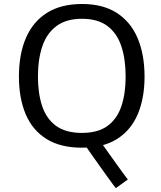

<svg xmlns="http://www.w3.org/2000/svg" viewBox="-20 -741 820 976"><path d="M568.8 215.3Q566.9 213.9 554.2 196.5Q541.5 179.2 522.7 153.1Q503.9 127 483.2 97.7Q462.4 68.4 444.1 42.5Q425.8 16.6 414.3 -0.5Q402.8 -17.6 402.3 -18.6L483.4 -32.2Q484.4 -30.3 499 -9.8Q513.7 10.7 534.4 40Q555.2 69.3 576.4 98.9Q597.7 128.4 612.8 148.9Q627.9 169.4 629.9 171.4ZM397 9.8Q287.6 9.8 216.6 -34.4Q145.5 -78.6 110.8 -159.9Q76.2 -241.2 76.2 -352.1Q76.2 -465.3 111.8 -548.1Q147.5 -630.9 218.8 -675.8Q290 -720.7 397.5 -720.7Q502.9 -720.7 573.5 -675.5Q644 -630.4 679.4 -547.4Q714.8 -464.4 714.8 -351.1Q714.8 -242.2 680.4 -160.9Q646 -79.6 575.7 -34.9Q505.4 9.8 397 9.8ZM396 -65.4Q478.5 -65.4 527.1 -101.3Q575.7 -137.2 597.2 -201.7Q618.7 -266.1 618.7 -351.6Q618.7 -440.4 596.7 -506.3Q574.7 -572.3 525.9 -608.9Q477.1 -645.5 397 -645.5Q317.4 -645.5 267.8 -609.1Q218.3 -572.8 195.6 -506.8Q172.9 -440.9 172.9 -351.6Q172.9 -266.1 194.3 -201.7Q215.8 -137.2 264.9 -101.3Q314 -65.4 396 -65.4Z"/></svg>

Font: Comme
Style: Regular
Weight: 400
Designer: Vernon Adams
Foundry: Vernon Adams
Version: Version 1.000;gftools[0.9.27]